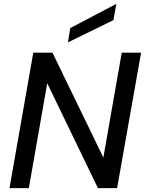

<svg xmlns="http://www.w3.org/2000/svg" viewBox="-20 -972 749 992"><path d="M29 0 152 -700H251L514 -158L609 -700H709L585 0H486L224 -542L129 0ZM331 -753 343 -827 581 -952 566 -868Z"/></svg>

Font: DM Sans 24pt Medium
Style: Italic
Weight: 500
Italic angle: -10°
Designer: Colophon Foundry, Jonny Pinhorn
Foundry: Colophon Foundry
Version: Version 4.004;gftools[0.9.30]